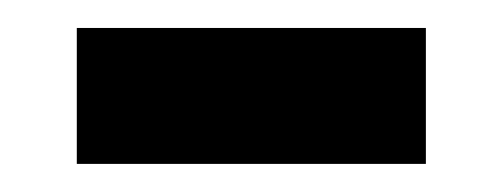

<svg xmlns="http://www.w3.org/2000/svg" viewBox="-20 -337 362 138"><path d="M286.1 -219.2V-316.9H35.2V-219.2Z"/></svg>

Font: Sahel SemiBold
Style: Bold
Weight: 600
Foundry: Saber Rastikerdar (saber.rastikerdar@gmail.com)
Version: Version 3.4.0